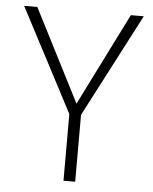

<svg xmlns="http://www.w3.org/2000/svg" viewBox="-50 -727 614 769"><g transform="rotate(5 256.5 -342.0)"><path d="M497 -684H445L259 -312L69 -684H16L234 -268V0H281V-269Z"/></g></svg>

Font: Fira Sans ExtraLight
Style: Regular
Weight: 200
Designer: bBox Type GmbH & Carrois Corporate GbR & Edenspiekermann AG
Foundry: bBox Type GmbH & Carrois Corporate GbR & Edenspiekermann AG
Version: Version 4.300;PS 004.300;hotconv 1.0.88;makeotf.lib2.5.64775